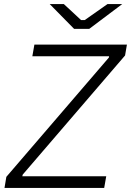

<svg xmlns="http://www.w3.org/2000/svg" viewBox="-20 -918 640 938"><path d="M2 0H489L499 -57H89L91 -65L591 -647L600 -700H148L138 -643H513L512 -637L11 -54ZM342 -777H416L577 -898H505L394 -820H376L292 -898H223Z"/></svg>

Font: Fixel Display Light
Style: Italic
Weight: 300
Italic angle: -10°
Designer: AlfaBravo + MacPaw
Foundry: Kyrylo Tkachov, Marchela Mozhyna, Serhii Makarenko, Maria Weinstein, Zakhar Kryvoshyya
Version: Version 1.210;Glyphs 3.2 (3217)